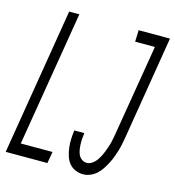

<svg xmlns="http://www.w3.org/2000/svg" viewBox="-110 -828 847 929"><g transform="rotate(15 313.5 -363.5)"><path d="M390 8Q369 8 350 -0.5Q331 -9 319 -24.5Q307 -40 301 -60Q295 -80 292.5 -101Q290 -122 291 -143.5Q292 -165 295 -186H345Q343 -172 342 -158Q341 -144 341.5 -130.5Q342 -117 344 -103.5Q346 -90 351.5 -78Q357 -66 368 -58Q379 -50 393 -50Q406 -50 418.5 -58Q431 -66 439.5 -77.5Q448 -89 454.5 -101.5Q461 -114 466 -127Q471 -140 475.5 -153Q480 -166 483 -179Q486 -192 488.5 -205.5Q491 -219 493 -232L567 -677H468L470 -735H627L543 -223Q540 -205 536.5 -187Q533 -169 528 -151.5Q523 -134 516.5 -116.5Q510 -99 501.5 -82.5Q493 -66 482.5 -49.5Q472 -33 458 -20Q444 -7 426 0.5Q408 8 390 8ZM1 0 122 -735H173L61 -58H220L210 0Z"/></g></svg>

Font: Iosevka SS04 Lt Ex Obl
Style: Regular
Weight: 300
Width: 7
Italic angle: -9°
Monospace: yes
Designer: Belleve Invis
Foundry: Belleve Invis
Version: Version 19.0.0; ttfautohint (v1.8.4)